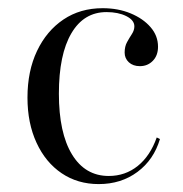

<svg xmlns="http://www.w3.org/2000/svg" viewBox="-20 -447 456 478"><path d="M225.8 11.3Q173.4 11.3 133.5 -15.7Q93.5 -42.7 71 -91.5Q48.4 -140.3 48.4 -204Q48.4 -270.2 72.2 -320.2Q96 -370.2 137.9 -398.4Q179.8 -426.6 235.5 -426.6Q274.2 -426.6 305.2 -413.7Q336.3 -400.8 354.8 -379.4Q373.4 -358.1 373.4 -330.6Q373.4 -308.9 360.5 -295.6Q347.6 -282.3 328.2 -282.3Q311.3 -282.3 300.8 -291.9Q290.3 -301.6 290.3 -316.1Q290.3 -331.5 296.4 -342.3Q302.4 -353.2 308.5 -362.5Q314.5 -371.8 314.5 -381.5Q314.5 -396.8 294.4 -406.9Q274.2 -416.9 245.2 -416.9Q188.7 -416.9 157.7 -364.1Q126.6 -311.3 126.6 -213.7Q126.6 -116.1 159.3 -62.5Q191.9 -8.9 250.8 -8.9Q291.9 -8.9 323 -33.9Q354 -58.9 370.2 -104.8L378.2 -100.8Q362.9 -49.2 322.2 -19Q281.5 11.3 225.8 11.3Z"/></svg>

Font: Playfair 144pt SemiCondensed Light
Style: Regular
Weight: 300
Width: 4
Designer: Claus Eggers Sørensen
Foundry: Claus Eggers Sørensen
Version: Version 2.203